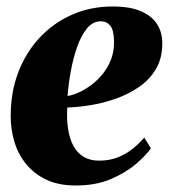

<svg xmlns="http://www.w3.org/2000/svg" viewBox="-20 -559 522 591"><path d="M444.5 -102.5Q431 -82.5 400 -55.5Q369 -28.5 322.2 -8.2Q275.5 12 213.5 12Q160 12 122 -6.2Q84 -24.5 59.8 -54.8Q35.5 -85 24.2 -123Q13 -161 13 -200Q12.5 -274 36 -335.8Q59.5 -397.5 102 -443Q144.5 -488.5 201.8 -513.8Q259 -539 326.5 -539Q381 -539 414.5 -524.2Q448 -509.5 463.8 -484.2Q479.5 -459 479.5 -427.5Q480 -381 460.5 -347.5Q441 -314 408.2 -291.5Q375.5 -269 336.5 -255.2Q297.5 -241.5 258.2 -235.2Q219 -229 187 -228Q185 -192.5 189.5 -162.5Q194 -132.5 205.5 -110.8Q217 -89 236.8 -76.8Q256.5 -64.5 285 -64.5Q318.5 -64.5 344.8 -75.5Q371 -86.5 390.8 -103Q410.5 -119.5 424 -135.5ZM290.5 -493.5Q265.5 -493.5 247.5 -471.2Q229.5 -449 217.2 -414Q205 -379 197.8 -339Q190.5 -299 188 -263.5Q204 -266 223.2 -274.8Q242.5 -283.5 261.5 -297.8Q280.5 -312 296.5 -331.8Q312.5 -351.5 322 -376.5Q331.5 -401.5 331 -431.5Q330.5 -466 319.5 -479.8Q308.5 -493.5 290.5 -493.5Z"/></svg>

Font: Merriweather 96pt Black
Style: Italic
Weight: 900
Italic angle: -7.8°
Version: Version 2.101